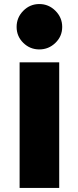

<svg xmlns="http://www.w3.org/2000/svg" viewBox="-20 -887 385 942"><path d="M94.2 -676.8Q61.5 -709 61.5 -754.9Q61.5 -800.8 94.2 -834Q127 -867.2 172.9 -867.2Q218.8 -867.2 252 -834Q285.2 -800.8 285.2 -754.9Q285.2 -709 252 -676.8Q218.8 -644.5 172.9 -644.5Q127 -644.5 94.2 -676.8ZM76.2 35.2V-581.1H270.5V35.2Z"/></svg>

Font: GenEi M Gothic v2 Black
Style: Regular
Weight: 900
Version: Version 2.0